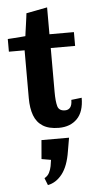

<svg xmlns="http://www.w3.org/2000/svg" viewBox="-58 -608 481 928"><g transform="rotate(-5 182.0 -144.0)"><path d="M213.4 13.2Q165 13.2 135.7 -5.4Q106.4 -23.9 93.5 -58.6Q80.6 -93.3 80.6 -142.1V-374.5H4.4V-436Q14.6 -436.5 35.4 -438Q56.2 -439.5 73.2 -440.9Q90.3 -442.4 90.3 -442.4Q90.3 -445.8 92.8 -461.7Q95.2 -477.5 97.9 -497.6Q100.6 -517.6 102.8 -533.4Q105 -549.3 105 -552.2L207 -571.8V-441.4H325.7V-374.5H207.5V-161.1Q207.5 -116.2 214.1 -92.3Q220.7 -68.4 250.5 -68.4Q266.6 -68.4 275.6 -79.8Q284.7 -91.3 284.7 -116.2L335.4 -122.1Q335.4 -54.2 302.2 -20.5Q269 13.2 213.4 13.2ZM136.2 284.2 122.6 249.5Q138.7 240.7 146.2 225.8Q153.8 210.9 157 194.1Q160.2 177.2 161.6 164.1L116.2 156.2L124 64.9H257.8L246.6 129.9Q235.4 201.2 206.1 238.8Q176.8 276.4 136.2 284.2Z"/></g></svg>

Font: Kameron SemiBold
Style: Regular
Weight: 600
Designer: Vernon Adams
Foundry: Vernon Adams
Version: Version 1.100